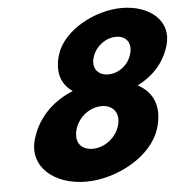

<svg xmlns="http://www.w3.org/2000/svg" viewBox="-57 -895 924 966"><g transform="rotate(-5 404.5 -412.5)"><path d="M801.2 -632C837.5 -754 734.1 -840 593.1 -840C457.1 -840 294.5 -754 258.2 -632C231.1 -541 259.2 -481 311.5 -445C217.2 -407 134.8 -335 101.1 -222C59.7 -83 179.5 15 339.5 15C494.5 15 676.7 -83 718.1 -222C751.8 -335 711.2 -407 639.5 -445C712.2 -481 774.1 -541 801.2 -632ZM615.1 -605C598.8 -550 549.8 -513 496.8 -513C445.8 -513 414.8 -550 431.1 -605C446.9 -658 498.8 -698 551.8 -698C605.8 -698 630.9 -658 615.1 -605ZM314 -252C332.5 -314 390.3 -357 449.3 -357C507.3 -357 541.5 -314 523 -252C504.9 -191 446.8 -147 386.8 -147C324.8 -147 295.9 -191 314 -252Z"/></g></svg>

Font: Hussar
Style: BdOblThree
Weight: 700
Foundry: Cannot Into Space Fonts
Version: Version 2.00